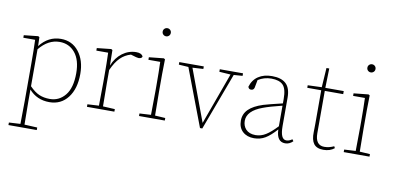

<svg xmlns="http://www.w3.org/2000/svg" viewBox="-84 -976 3063 1489"><g transform="rotate(10 1447.5 -232.0)"><path d="M163 -373V-82Q203 -41 239.5 -25.5Q276 -10 323 -10Q396 -10 443.5 -68Q491 -126 491 -242Q491 -346 444.5 -402.5Q398 -459 323 -459Q233 -459 163 -373ZM161 -468 163 -398Q230 -484 329 -484Q417 -484 470 -416.5Q523 -349 523 -242Q523 -125 469 -55Q415 15 324 15Q225 15 163 -56V35Q163 116 165 220L266 225V245H43V225L133 220Q135 116 135 35V-255Q135 -366 132 -442H39V-462L151 -474Z M738 -346Q763 -410 812.5 -447Q862 -484 922 -484Q963 -484 975 -460Q972 -442 946 -442Q935 -442 894 -455L884 -458Q837 -445 802 -410.5Q767 -376 738 -311V-210Q738 -129 740 -25L834 -20V0H618V-20L708 -25Q710 -129 710 -210V-255Q710 -366 707 -442H614V-462L726 -474L736 -468Z M1149.5 -654Q1140 -645 1127 -645Q1114 -645 1104.5 -654Q1095 -663 1095 -677Q1095 -691 1104.5 -700Q1114 -709 1127 -709Q1140 -709 1149.5 -700Q1159 -691 1159 -677Q1159 -663 1149.5 -654ZM1150 -25 1231 -20V0H1028V-20L1118 -25Q1120 -129 1120 -210V-255Q1120 -366 1117 -442H1024V-462L1140 -474L1150 -468L1148 -352V-210Q1148 -127 1150 -25Z M1765 -466V-446L1696 -441L1528 10H1510L1339 -441L1263 -446V-466H1456V-446L1371 -441L1523 -33L1671 -440L1582 -446V-466Z M2110 -110V-272Q2012 -248 1962 -229Q1842 -185 1842 -106Q1842 -67 1866 -40Q1893 -11 1943 -11Q1985 -11 2023 -34.5Q2061 -58 2110 -110ZM2231 -29 2241 -15Q2214 12 2180 12Q2113 12 2110 -85Q2063 -32 2023.5 -8.5Q1984 15 1935 15Q1880 15 1846 -16Q1812 -47 1812 -102Q1812 -155 1849 -191.5Q1886 -228 1961 -252Q2000 -264 2110 -290V-325Q2110 -405 2081 -434.5Q2052 -464 1989 -464Q1932 -464 1885 -434L1873 -371Q1867 -352 1848 -352Q1829 -352 1824 -371Q1840 -426 1883.5 -455Q1927 -484 1991 -484Q2065 -484 2101.5 -449.5Q2138 -415 2138 -340V-116Q2138 -12 2185 -12Q2205 -12 2225 -25Z M2560 -32 2567 -18Q2533 10 2481 10Q2428 10 2405 -20.5Q2382 -51 2384 -113Q2384 -122 2384.5 -142Q2385 -162 2385 -177V-442H2275V-462L2385 -466L2395 -619H2417L2413 -466H2558V-442H2413V-109Q2413 -14 2484 -14Q2522 -14 2560 -32Z M2761.5 -654Q2752 -645 2739 -645Q2726 -645 2716.5 -654Q2707 -663 2707 -677Q2707 -691 2716.5 -700Q2726 -709 2739 -709Q2752 -709 2761.5 -700Q2771 -691 2771 -677Q2771 -663 2761.5 -654ZM2762 -25 2843 -20V0H2640V-20L2730 -25Q2732 -129 2732 -210V-255Q2732 -366 2729 -442H2636V-462L2752 -474L2762 -468L2760 -352V-210Q2760 -127 2762 -25Z"/></g></svg>

Font: TypoPRO Source Serif Pro
Style: Regular
Weight: 200
Designer: Frank Grießhammer
Foundry: Adobe Systems Incorporated
Version: Version 1.017;PS (version unavailable);hotconv 1.0.79;makeot